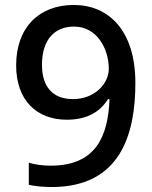

<svg xmlns="http://www.w3.org/2000/svg" viewBox="-20 -743 612 773"><path d="M525 -409C525 -622 416 -723 277 -723C136 -723 45 -631 45 -480C45 -341 126 -261 249 -261C337 -261 386 -298 415 -344H421C415 -195 367 -76 184 -76C154 -76 121 -80 96 -88V1C119 7 161 10 188 10C466 10 525 -204 525 -409ZM278 -636C371 -636 418 -546 418 -466C418 -407 362 -344 274 -344C190 -344 149 -396 149 -482C149 -586 202 -636 278 -636Z"/></svg>

Font: Noto Sans Gujarati Medium
Style: Regular
Weight: 500
Designer: Jelle Bosma - Monotype Design Team, Universal Thirst
Foundry: Monotype Imaging Inc.
Version: Version 2.106